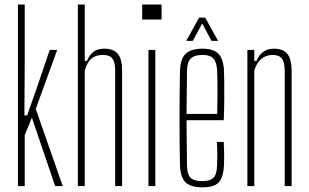

<svg xmlns="http://www.w3.org/2000/svg" viewBox="-20 -820 1362 846"><path d="M59 0V-800H89V-558L87.5 -311.5H99.5L137 -417.5L199 -600H232L137.5 -340L256.5 0H223L120.5 -301.5L89 -224.5V0Z M323 0V-800H353.5V-551.5H363Q375.5 -580 393 -592.8Q410.5 -605.5 439.5 -605.5Q480 -605.5 499 -583Q518 -560.5 518 -508V0H487.5V-509Q487.5 -546.5 475 -562.2Q462.5 -578 434 -578Q402 -578 383 -562.2Q364 -546.5 353.5 -509.5V0Z M606.5 -734V-800H692V-734ZM634 0V-600H664.5V0Z M872.5 5.5Q819.5 5.5 797 -17.2Q774.5 -40 773 -92Q772 -142.5 771.5 -194.5Q771 -246.5 771 -299.2Q771 -352 771.5 -404.2Q772 -456.5 773 -507Q774.5 -560 797.8 -582.8Q821 -605.5 872.5 -605.5Q921 -605.5 942.8 -582.8Q964.5 -560 967 -508Q967.5 -490.5 968 -459.8Q968.5 -429 968.2 -386.2Q968 -343.5 966 -290.5H802Q802 -245.5 802.8 -197.2Q803.5 -149 804 -90.5Q805 -50.5 820.2 -36.2Q835.5 -22 870.5 -22Q905.5 -22 920.2 -36.2Q935 -50.5 936.5 -90.5Q937.5 -112 937.5 -137.5Q937.5 -163 936 -194.5H966Q967.5 -164.5 967.8 -139Q968 -113.5 967 -92Q964.5 -40 944.5 -17.2Q924.5 5.5 872.5 5.5ZM802 -318H937Q938 -359.5 938.2 -396.5Q938.5 -433.5 938 -462.8Q937.5 -492 936.5 -509Q935 -546.5 920.2 -562.2Q905.5 -578 872.5 -578Q836.5 -578 820.8 -562.2Q805 -546.5 804 -509Q803.5 -454 802.8 -408Q802 -362 802 -318ZM800.5 -640 857.5 -742.5H884L941 -640H912L871 -716.5L829.5 -640Z M1070 0V-600H1100.5V-551.5H1110Q1121 -577.5 1140 -591.5Q1159 -605.5 1186.5 -605.5Q1227 -605.5 1245.8 -583Q1264.5 -560.5 1265 -508V0H1234.5V-509Q1234 -546.5 1221.8 -562.2Q1209.5 -578 1181 -578Q1152.5 -578 1131.5 -560.5Q1110.5 -543 1100.5 -509.5V0Z"/></svg>

Font: Big Shoulders Display Thin ExtraLight
Style: Regular
Weight: 250
Version: Version 2.002